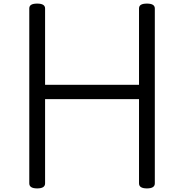

<svg xmlns="http://www.w3.org/2000/svg" viewBox="-20 -1035 1025 1069"><path d="M187 14Q143 14 143 -14V-988Q143 -1002 154 -1008.5Q165 -1015 187 -1015Q231 -1015 231 -988V-563H754V-988Q754 -1002 765 -1008.5Q776 -1015 798 -1015Q842 -1015 842 -988V-14Q842 0 831 7Q820 14 798 14Q754 14 754 -14V-483H231V-14Q231 0 220 7Q209 14 187 14Z"/></svg>

Font: Playwrite NG Modern
Style: Regular
Weight: 400
Designer: Veronika Burian, José Scaglione
Foundry: TypeTogether
Version: Version 1.002